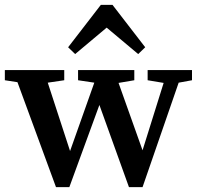

<svg xmlns="http://www.w3.org/2000/svg" viewBox="-24 -768 820 792"><path d="M585 -437V-479H768V-437L713 -427L564 4H508L386 -335L262 4H207L48 -429L-4 -437V-479H241V-437L173 -427L265 -145L365 -427L298 -437V-479H530V-437L465 -426L564 -148L651 -426ZM546 -545 416 -654 286 -545 257 -573 392 -748H440L575 -573Z"/></svg>

Font: Source Serif Pro Semibold
Style: Regular
Weight: 600
Designer: Frank Grießhammer
Foundry: Adobe Systems Incorporated
Version: Version 3.000;hotconv 1.0.109;makeotfexe 2.5.65596